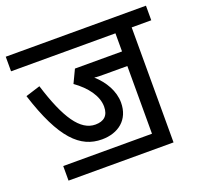

<svg xmlns="http://www.w3.org/2000/svg" viewBox="-112 -744 896 866"><g transform="rotate(-20 336.5 -311.0)"><path d="M75 -70V0H579V-552H673V-622H0V-552H501V-465H275L245 -402C301 -362 340 -311 340 -259C340 -215 316 -196 276 -196C204 -196 149 -277 97 -445L27 -423C99 -197 178 -123 281 -123C360 -123 418 -168 418 -250C418 -305 387 -358 343 -397C356 -395 372 -395 394 -395H501V-70Z"/></g></svg>

Font: Noto Sans SemiCondensed
Style: Italic
Weight: 400
Width: 4
Italic angle: -12°
Designer: Monotype Design Team
Foundry: Monotype Imaging Inc.
Version: Version 2.013